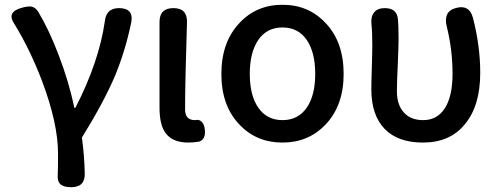

<svg xmlns="http://www.w3.org/2000/svg" viewBox="-20 -584 2088 804"><path d="M278 200Q246 200 232.5 187Q219 174 222 143Q223 120 223 59Q223 -67 156 -245Q105 -378 43 -479Q22 -509 31 -526.5Q40 -544 77 -553Q102 -559 113 -556Q128 -553 140 -535Q185 -460 225 -355Q269 -241 291 -133H296Q395 -326 419 -495Q425 -550 478 -550Q540 -550 530 -492Q505 -371 461 -265Q413 -153 323 -8Q333 63 335 143Q336 200 278 200Z M769 13Q703 13 674 -26Q648 -60 648 -133V-341V-492Q648 -550 706 -550Q765 -550 763 -490Q755 -236 755 -126Q755 -81 796 -81Q797 -81 798 -81Q813 -85 823.5 -75Q834 -65 837 -47Q844 -1 814 9Q790 13 769 13Z M1163 13Q1054 13 983 -62Q907 -141 907 -274Q907 -408 983 -488Q1054 -564 1163 -564Q1272 -564 1343 -488Q1419 -409 1419 -274Q1419 -142 1343 -62Q1271 13 1163 13ZM1163 -81Q1229 -81 1265 -134Q1300 -185 1300 -274.5Q1300 -364 1265 -416Q1229 -469 1163 -469Q1097 -469 1061 -416Q1026 -364 1026 -274.5Q1026 -185 1061 -134Q1097 -81 1163 -81Z M1751 13Q1646 13 1590.5 -44.5Q1535 -102 1535 -210Q1535 -240 1537 -301.5Q1539 -363 1539 -394Q1539 -451 1535.5 -482.5Q1532 -514 1546.5 -532Q1561 -550 1591 -550Q1641 -550 1646 -506Q1649 -479 1649 -419Q1649 -392 1646 -321Q1642 -238 1642 -202Q1642 -141 1675 -109Q1703 -81 1752 -81Q1809 -81 1841 -128Q1875 -178 1875 -275Q1875 -376 1851 -472Q1843 -502 1852 -523Q1862 -544 1891 -551Q1945 -565 1960 -511Q1991 -392 1991 -279Q1991 -140 1926 -63Q1864 13 1751 13Z"/></svg>

Font: GenSenRounded JP M
Style: Regular
Weight: 500
Version: Version 1.501;PS 1;hotconv 16.6.51;makeotf.lib2.5.65220